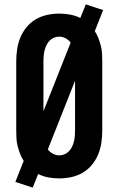

<svg xmlns="http://www.w3.org/2000/svg" viewBox="-20 -805 540 875"><path d="M129 50 50 24 88 -72Q78 -87 71.5 -104Q65 -121 60.5 -138.5Q56 -156 55 -174Q54 -192 54 -210V-525Q54 -552 58 -580Q62 -608 72.5 -633.5Q83 -659 101 -681Q119 -703 143 -717Q167 -731 194.5 -737Q222 -743 250 -743Q275 -743 299.5 -738.5Q324 -734 346 -723L371 -785L450 -759L412 -663Q422 -648 428.5 -631Q435 -614 439.5 -596.5Q444 -579 445 -561Q446 -543 446 -525V-210Q446 -183 442 -155Q438 -127 427.5 -101.5Q417 -76 399 -54Q381 -32 357 -18Q333 -4 305.5 2Q278 8 250 8Q225 8 200.5 3.5Q176 -1 154 -12ZM178 -298 302 -611Q293 -623 279 -630.5Q265 -638 250 -638Q237 -638 225.5 -633Q214 -628 205.5 -619Q197 -610 191.5 -598.5Q186 -587 183 -574.5Q180 -562 179 -549.5Q178 -537 178 -525ZM250 -97Q263 -97 274.5 -102Q286 -107 294.5 -116Q303 -125 308.5 -136.5Q314 -148 317 -160.5Q320 -173 321 -185.5Q322 -198 322 -210V-437L198 -124Q207 -112 221 -104.5Q235 -97 250 -97Z"/></svg>

Font: Iosevka Curly Slab Extrabold
Style: Regular
Weight: 800
Monospace: yes
Designer: Belleve Invis
Foundry: Belleve Invis
Version: Version 22.1.2; ttfautohint (v1.8.4)